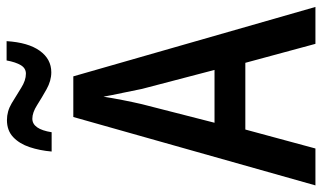

<svg xmlns="http://www.w3.org/2000/svg" viewBox="-212 -740 952 567"><g transform="rotate(-90 263.5 -456.0)"><path d="M418 0 362 -207H165L109 0H0L202 -715H322L527 0ZM285 -512Q280 -538 273 -570.5Q266 -603 262 -626Q258 -600 252 -569.5Q246 -539 240 -513L185 -298H341ZM100 -779Q103 -814 113 -844Q123 -874 142.5 -892.5Q162 -911 193 -911Q219 -911 242.5 -897Q266 -883 288 -869Q310 -855 330 -855Q346 -855 355 -870Q364 -885 369 -912H426Q422 -848 397.5 -814Q373 -780 334 -780Q309 -780 284 -794Q259 -808 237 -822Q215 -836 197 -836Q166 -836 157 -779Z"/></g></svg>

Font: Noto Sans Lao UI Cond Med
Style: Regular
Weight: 500
Width: 3
Designer: Monotype Design Team
Foundry: Monotype Imaging Inc.
Version: Version 2.000; ttfautohint (v1.8.4.7-5d5b)